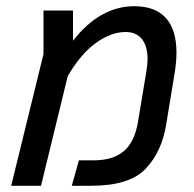

<svg xmlns="http://www.w3.org/2000/svg" viewBox="-20 -598 623 618"><path d="M548 -429Q548 -398 542 -362L515 -198Q501 -110 449 -55Q397 0 273 0H211L234 -82H283Q343 -82 378 -111Q413 -140 424 -205L451 -367Q455 -395 455 -407Q455 -449 437 -472Q419 -495 384 -495Q338 -495 289 -460Q240 -425 198 -353L112 0H16L120 -424V-564H215V-467Q302 -578 412 -578Q480 -578 514 -540Q548 -502 548 -429Z"/></svg>

Font: FiraGO
Style: Italic
Weight: 400
Italic angle: -8°
Designer: bBox Type GmbH
Foundry: bBox Type GmbH
Version: Version 1.001